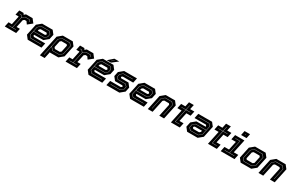

<svg xmlns="http://www.w3.org/2000/svg" viewBox="277 -2735 7523 4909"><g transform="rotate(30 4039.0 -280.5)"><path d="M-2.5 0 28 -141H125L178.5 -391.5L172.5 -399H84L114 -540H240.5L266 -500L313 -540H507L593 -430.5L461.5 -324.5L408.5 -398.5H352L315 -368L266.5 -140.5H363.5L333.5 0ZM73.5 -67.5H286L287.5 -74.5H184.5L255.5 -407L326 -465.5H461L493.5 -418L499.5 -422.5L465 -472.5H325.5L252.5 -412.5L210 -472.5H160L158.5 -465.5H205.5L248.5 -405.5L177.5 -74.5H75Z M1100 -540 1181 -437 1150.5 -294.5 1026 -191.5H754L749.5 -172L773.5 -141.5H1111L1081 0H674.5L593.5 -103L664.5 -437L789.5 -540ZM1046 -467 1097 -404 1079 -319.5 1012 -264H698.5L727 -399L810.5 -467ZM1050 -474H809.5L720.5 -401L664 -137L719 -68H1030.5L1032 -75H723L671.5 -139L697 -257H1012.5L1085.5 -317L1104.5 -406ZM1001 -398.5H828.5L791.5 -368L783 -328H996L1021.5 -349L1025.5 -368Z M1143 189 1276 -437 1401 -540H1694L1775 -437L1704 -103L1579 0H1334L1327 -10L1284.5 189ZM1224.5 123H1231L1291 -157.5L1359.5 -70.5H1562.5L1649 -141L1705 -405L1650.5 -473.5H1425L1335.5 -400ZM1395 -141.5H1540.5L1577.5 -172L1619 -368L1595 -399H1440L1403 -368L1363.5 -181.5ZM1363.5 -77 1292.5 -166.5 1342 -398 1426 -466.5H1646.5L1697.5 -403L1642.5 -143L1561.5 -77Z M1792 0 1822.5 -141H1919.5L1973 -391.5L1967 -399H1878.5L1908.5 -540H2035L2060.5 -500L2107.5 -540H2301.5L2387.5 -430.5L2256 -324.5L2203 -398.5H2146.5L2109.5 -368L2061 -140.5H2158L2128 0ZM1868 -67.5H2080.5L2082 -74.5H1979L2050 -407L2120.5 -465.5H2255.5L2288 -418L2294 -422.5L2259.5 -472.5H2120L2047 -412.5L2004.5 -472.5H1954.5L1953 -465.5H2000L2043 -405.5L1972 -74.5H1869.5Z M2894.5 -540 2975.5 -437 2945 -294.5 2820.5 -191.5H2548.5L2544 -172L2568 -141.5H2905.5L2875.5 0H2469L2388 -103L2459 -437L2584 -540ZM2840.5 -467 2891.5 -404 2873.5 -319.5 2806.5 -264H2493L2521.5 -399L2605 -467ZM2844.5 -474H2604L2515 -401L2458.5 -137L2513.5 -68H2825L2826.5 -75H2517.5L2466 -139L2491.5 -257H2807L2880 -317L2899 -406ZM2795.5 -398.5H2623L2586 -368L2577.5 -328H2790.5L2816 -349L2820 -368ZM2687 -556 2837 -688H2980.5L2810.5 -556ZM2786.5 -590H2793.5L2867.5 -653H2860Z M2997.5 0 3027.5 -141.5H3342.5L3379.5 -172L3379 -169.5L3356 -199.5H3138L3057 -302.5L3085.5 -437L3210.5 -540H3589L3559 -398.5H3249L3212 -368L3212.5 -371L3236.5 -340.5H3453.5L3534.5 -237.5L3506 -103L3381 0ZM3082 -69H3366.5L3445.5 -134.5L3462.5 -213L3410.5 -276H3182L3138 -331.5L3154 -406L3227.5 -466.5H3504L3505.5 -473.5H3226.5L3147.5 -408L3130.5 -329.5L3178 -269H3406.5L3455 -211L3439 -136.5L3365.5 -76H3083.5Z M4122.5 -540 4203.5 -437 4173 -294.5 4048.5 -191.5H3776.5L3772 -172L3796 -141.5H4133.5L4103.5 0H3697L3616 -103L3687 -437L3812 -540ZM4068.5 -467 4119.5 -404 4101.5 -319.5 4034.5 -264H3721L3749.5 -399L3833 -467ZM4072.5 -474H3832L3743 -401L3686.5 -137L3741.5 -68H4053L4054.5 -75H3745.5L3694 -139L3719.5 -257H4035L4108 -317L4127 -406ZM4023.5 -398.5H3851L3814 -368L3805.5 -328H4018.5L4044 -349L4048 -368Z M4220.5 0 4313.5 -437 4438.5 -540H4712.5L4793.5 -437L4700.5 0H4559.5L4638 -368L4614 -398.5H4477L4440 -368L4361.5 0ZM4303 -67H4309.5L4380 -397.5L4464 -466.5H4658.5L4712.5 -398.5L4642 -67H4648.5L4719.5 -400.5L4662.5 -473.5H4463L4374 -399.5Z M4902.5 0 4987.5 -399H4863L4893 -540H5017.5L5046.5 -677H5188L5159 -540H5283L5253 -399H5129L5074 -141.5H5194.5L5164.5 0ZM4984.5 -67.5H5117L5118.5 -74H4993L5076.5 -467.5H5205L5206.5 -474.5H5078L5107.5 -614.5H5100.5L5071 -474.5H4942L4940.5 -468H5069.5Z M5381 0 5300 -103 5330.5 -245.5 5455 -348.5H5727L5731.5 -368L5707.5 -398.5H5370L5400 -540H5806.5L5887.5 -437L5816.5 -103L5691.5 0ZM5435 -73 5384 -136 5402 -220.5 5469 -276H5782.5L5754 -141L5670.5 -73ZM5431 -66H5671.5L5760.5 -139L5817 -403L5762 -472H5450.5L5449 -465H5758L5809.5 -401L5784 -283H5468.5L5395.5 -223L5376.5 -134ZM5480 -141.5H5652.5L5689.5 -172L5698 -212H5485L5459.5 -191L5455.5 -172Z M5996.5 0 6081.5 -399H5957L5987 -540H6111.5L6140.5 -677H6282L6253 -540H6377L6347 -399H6223L6168 -141.5H6288.5L6258.5 0ZM6078.5 -67.5H6211L6212.5 -74H6087L6170.5 -467.5H6299L6300.5 -474.5H6172L6201.5 -614.5H6194.5L6165 -474.5H6036L6034.5 -468H6163.5Z M6617.5 -618.5 6645 -750H6806L6778.5 -618.5ZM6707 -676H6713.5L6718.5 -700H6712ZM6372.5 0 6402.5 -141.5H6536L6590.5 -398.5H6457L6487 -540H6761.5L6677 -141.5H6810.5L6780.5 0ZM6449.5 -67H6732L6733.5 -74H6592L6677 -474H6536L6534.5 -467H6668.5L6585 -74H6451Z M6961 0 6880 -103 6951 -437 7076 -540H7388.5L7469.5 -437L7398.5 -103L7273.5 0ZM7015.5 -67H7254L7338.5 -138.5L7395 -403.5L7340.5 -473.5H7098L7013 -403L6957 -141ZM7019.5 -74 6964.5 -143 7019.5 -401 7099 -466.5H7336.5L7387.5 -401.5L7332 -140.5L7253 -74ZM7060 -141.5H7234.5L7271.5 -172L7313.5 -368L7289.5 -398.5H7115L7078 -368L7036 -172Z M7486.5 0 7579.5 -437 7704.5 -540H7978.5L8059.5 -437L7966.5 0H7825.5L7904 -368L7880 -398.5H7743L7706 -368L7627.5 0ZM7569 -67H7575.5L7646 -397.5L7730 -466.5H7924.5L7978.5 -398.5L7908 -67H7914.5L7985.5 -400.5L7928.5 -473.5H7729L7640 -399.5Z"/></g></svg>

Font: Tourney Thin ExtraBold
Style: Italic
Weight: 800
Italic angle: -12°
Version: Version 1.015